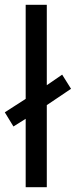

<svg xmlns="http://www.w3.org/2000/svg" viewBox="-29 -780 316 800"><path d="M78 0V-285L27 -253L-9 -312L78 -368V-760H166V-425L230 -469L267 -410L166 -342V0Z"/></svg>

Font: Noto Sans Mende Kikakui
Style: Regular
Weight: 400
Designer: Monotype Design Team
Foundry: Monotype Imaging Inc.
Version: Version 2.003; ttfautohint (v1.8.4.7-5d5b)